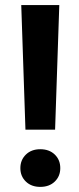

<svg xmlns="http://www.w3.org/2000/svg" viewBox="-20 -731 312 759"><path d="M197.8 -218.3H80.6L64 -710.9H214.4ZM139.2 -141.1Q174.8 -141.1 196.5 -120.1Q218.3 -99.1 218.3 -66.4Q218.3 -34.2 196.5 -13.2Q174.8 7.8 139.2 7.8Q104 7.8 82.3 -13.2Q60.5 -34.2 60.5 -66.4Q60.5 -98.6 82.3 -119.9Q104 -141.1 139.2 -141.1Z"/></svg>

Font: RobotoInd
Style: Bold
Weight: 700
Designer: Google
Version: Version 2.001150; 2014